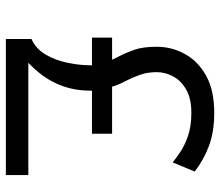

<svg xmlns="http://www.w3.org/2000/svg" viewBox="-68 -684 752 656"><g transform="rotate(90 308.0 -356.0)"><path d="M113.2 0V-87.5Q147.5 -103 166.8 -136.6Q186.1 -170.1 194.1 -208.9Q202.1 -247.8 202.8 -278.5Q203 -283.4 203 -287.1Q203 -290.8 203 -294.2H108.5V-363H184.2Q181.5 -368.6 178.3 -374.9Q175.1 -381.1 171.8 -388Q160 -410.8 149.9 -439.6Q139.8 -468.5 139.8 -516.2Q139.8 -566.2 164.1 -611.1Q188.4 -656 238.2 -684Q288 -712 365 -712Q430.2 -712 478.3 -694Q526.4 -676 566.2 -645.2L534.8 -570Q520.6 -581.6 498.4 -596.6Q476.2 -611.5 443.5 -622.6Q410.8 -633.8 365 -633.8Q316.4 -633.8 285.9 -616.1Q255.4 -598.5 240.9 -571.3Q226.5 -544.1 226.5 -515.5Q226.5 -482.8 236.3 -456.4Q246.1 -430 257.5 -407.5Q263.9 -395.8 268.8 -384.2Q273.8 -372.6 275.8 -363H437V-294.2H289.8Q289.8 -291.1 289.8 -288.1Q289.8 -285.1 289.5 -281Q288.6 -223.5 265.4 -172.6Q242.1 -121.8 194.5 -76.8H578.2V0Z"/></g></svg>

Font: Overpass Mono Light
Style: Regular
Weight: 300
Monospace: yes
Designer: Delve Withrington, Dave Bailey
Foundry: Delve Fonts LLC
Version: Version 4.000